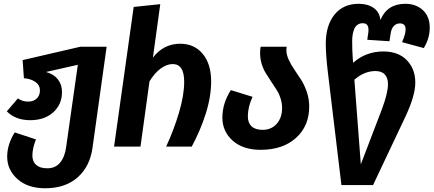

<svg xmlns="http://www.w3.org/2000/svg" viewBox="-20 -778 2301 1019"><path d="M405.8 -529.8H545.9L471.2 4.9Q457.5 105.5 392.1 163.3Q326.7 221.2 219.2 221.2Q127.9 221.2 73 172.6Q18.1 124 18.1 53.2Q18.1 -11.2 58.1 -75.2L170.9 -38.1Q151.9 8.8 151.9 47.9Q151.9 79.6 172.1 97.4Q192.4 115.2 231 115.2Q273.9 115.2 299.1 85Q324.2 54.7 331.1 2L393.1 -434.1L224.1 -396Q264.6 -385.3 286.9 -357.2Q309.1 -329.1 309.1 -290Q309.1 -224.1 262.7 -182.1Q216.3 -140.1 140.1 -140.1Q63 -140.1 16.1 -187L75.2 -255.9Q98.1 -238.8 129.9 -238.8Q157.7 -238.8 174.8 -254.9Q191.9 -271 191.9 -297.9Q191.9 -326.7 167.2 -343.5Q142.6 -360.4 106.9 -362.8L100.1 -459Z M936.5 -545.9Q1011.2 -545.9 1055.9 -492.2Q1100.6 -438.5 1100.6 -346.2Q1100.6 -263.7 1071.5 -173.3Q1042.5 -83 997.6 0H861.8Q903.3 -89.8 930.4 -181.6Q957.5 -273.4 957.5 -344.2Q957.5 -438 896.5 -438Q865.7 -438 833.5 -414.8Q801.3 -391.6 773.4 -346.2L725.6 0H585.4L689.5 -741.2L830.6 -755.9L791.5 -472.2Q848.1 -545.9 936.5 -545.9Z M1621.1 -211.9Q1621.1 -109.9 1551.3 -46.4Q1481.4 17.1 1363.3 17.1H1362.3Q1269.5 17.1 1214.8 -31.7Q1160.2 -80.6 1160.2 -153.8Q1160.2 -229.5 1205.1 -299.8L1320.3 -264.2Q1295.4 -210 1295.4 -160.2Q1295.4 -126 1315.2 -107.4Q1335 -88.9 1374 -88.9Q1420.4 -88.9 1448.7 -121.1Q1477.1 -153.3 1477.1 -205.1Q1477.1 -231.4 1468.5 -257.3Q1460 -283.2 1446.8 -303Q1433.6 -322.8 1418.7 -345.9Q1403.8 -369.1 1390.6 -389.9Q1377.4 -410.6 1368.9 -438.7Q1360.4 -466.8 1360.4 -496.1Q1360.4 -515.1 1363.3 -529.8H1501.5Q1500 -522.5 1500 -512.2Q1500 -487.3 1512.5 -460.4Q1524.9 -433.6 1542.7 -408Q1560.5 -382.3 1578.4 -354.2Q1596.2 -326.2 1608.6 -289.1Q1621.1 -252 1621.1 -211.9Z M2229 -522.9 2113.8 -554.2Q2132.8 -597.2 2132.8 -622.1Q2132.8 -653.8 2102.1 -653.8Q2082.5 -653.8 2069.3 -639.2Q2056.2 -624.5 2052.7 -596.2L2046.9 -559.1L1929.2 -566.9L1935.1 -607.9Q1937.5 -631.3 1930.4 -643.1Q1923.3 -654.8 1904.8 -654.8Q1889.2 -654.8 1877.7 -646.7Q1866.2 -638.7 1860.4 -624.8Q1854.5 -610.8 1851.8 -595Q1849.1 -579.1 1849.1 -560.1Q1849.1 -509.3 1852.1 -470.2L1854 -444.8Q1922.4 -504.9 2014.2 -504.9Q2094.2 -504.9 2139.2 -458.5Q2184.1 -412.1 2184.1 -339.8Q2184.1 -270 2131.8 -159.2L1960 204.1H1792L1719.7 -397.9Q1709 -487.3 1709 -546.9Q1709 -642.6 1755.1 -700.2Q1801.3 -757.8 1883.8 -757.8Q1931.6 -757.8 1962.9 -736.1Q1994.1 -714.4 1999 -671.9Q2034.7 -757.8 2130.9 -757.8Q2188 -757.8 2224.4 -724.1Q2260.7 -690.4 2260.7 -631.8Q2260.7 -573.7 2229 -522.9ZM1972.2 -400.9Q1913.6 -400.9 1860.8 -355L1895 94.2L2006.8 -198.2Q2039.1 -284.2 2039.1 -332Q2039.1 -363.8 2022.7 -382.3Q2006.3 -400.9 1972.2 -400.9Z"/></svg>

Font: FiraGO SemiBold
Style: Italic
Weight: 600
Italic angle: -8°
Designer: bBox Type GmbH
Foundry: bBox Type GmbH
Version: Version 1.001;PS 001.001;hotconv 1.0.88;makeotf.lib2.5.64775